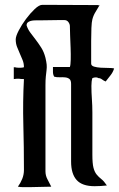

<svg xmlns="http://www.w3.org/2000/svg" viewBox="-20 -772 492 794"><path d="M392 -751Q384 -737 375 -722.5Q366 -708 362 -692Q359 -681 358 -656Q357 -631 357 -603Q357 -575 357 -548.5Q357 -522 357 -509Q357 -500 369 -496.5Q381 -493 397 -492Q413 -491 429 -491Q445 -491 452 -489Q447 -473 437 -460.5Q427 -448 417 -435Q409 -438 402 -443.5Q395 -449 387 -449Q382 -452 377 -452Q369 -452 362 -449Q358 -436 358 -417Q358 -390 360 -362.5Q362 -335 362 -307V-133Q362 -96 366.5 -78.5Q371 -61 379.5 -50.5Q388 -40 399 -31.5Q410 -23 422 -5Q396 -2 371 -2Q320 -2 297 -27.5Q274 -53 274 -104V-425Q274 -440 267 -445.5Q260 -451 249.5 -452Q239 -453 226.5 -452.5Q214 -452 204 -455Q199 -464 199 -474.5Q199 -485 199 -495H269Q272 -503 272.5 -525.5Q273 -548 272 -574Q271 -600 270 -625Q269 -650 269 -664Q269 -672 263 -680.5Q257 -689 246 -689Q240 -689 224 -689Q208 -689 189.5 -688.5Q171 -688 155 -688Q139 -688 133 -688Q127 -688 119.5 -687.5Q112 -687 105.5 -685Q99 -683 94.5 -679Q90 -675 90 -667Q95 -651 105.5 -637Q116 -623 127.5 -608Q139 -593 150.5 -575Q162 -557 168 -533Q172 -516 173 -505Q174 -494 172.5 -482Q171 -470 169.5 -455.5Q168 -441 168 -419V-64Q168 -46 176 -31Q184 -16 192 0Q169 0 146 1Q123 2 100 2Q89 2 77 2Q65 2 54 0Q65 -15 72 -32.5Q79 -50 79 -69Q79 -163 76.5 -257Q74 -351 79 -445Q70 -445 66 -445.5Q62 -446 58 -446.5Q54 -447 50 -446.5Q46 -446 37 -445V-494Q43 -494 44 -493.5Q45 -493 46 -493Q47 -493 48 -492.5Q49 -492 55 -492Q61 -492 67 -492Q73 -492 79 -494Q79 -510 73.5 -523.5Q68 -537 62 -550.5Q56 -564 50.5 -578Q45 -592 45 -609Q45 -622 57.5 -646Q70 -670 87.5 -693.5Q105 -717 123.5 -734.5Q142 -752 155 -752L388 -751Q388 -750 387.5 -749.5Q387 -749 387 -748Q390 -751 392 -751Z"/></svg>

Font: Augsburger Schrift CAT
Style: Regular
Weight: 400
Designer: Peter Wiegel nach Roos&Junge Offenbach
Foundry: CAT-Fonts, Peter Wiegel
Version: Version 1.000